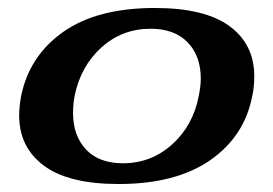

<svg xmlns="http://www.w3.org/2000/svg" viewBox="-20 -451 683 481"><path d="M28 -162Q28 -183 33 -211Q54 -312 139 -371.5Q224 -431 368 -431Q493 -431 555 -385.5Q617 -340 617 -260Q617 -232 612 -211Q593 -110 507 -50Q421 10 277 10Q152 10 90 -36Q28 -82 28 -162ZM478 -211Q483 -236 483 -254Q483 -311 450 -345Q417 -379 357 -379Q286 -379 234 -332Q182 -285 167 -211Q163 -191 163 -168Q163 -111 195.5 -76.5Q228 -42 288 -42Q359 -42 411.5 -89.5Q464 -137 478 -211Z"/></svg>

Font: Taviraj SemiBold
Style: Italic
Weight: 600
Italic angle: -12°
Designer: Katatrad Team
Foundry: CadsonDemak
Version: Version 1.001